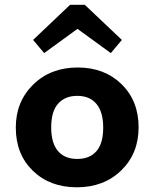

<svg xmlns="http://www.w3.org/2000/svg" viewBox="-20 -778 654 813"><path d="M120.1 -608.9 276.9 -757.8H338.9L496.1 -608.9L449.2 -553.2L308.1 -655.8L167 -553.2ZM305.2 15.1Q191.4 15.1 119.1 -54.9Q46.9 -125 46.9 -237.8Q46.9 -347.7 120.6 -419.9Q194.3 -492.2 309.1 -492.2Q422.4 -492.2 494.6 -421.6Q566.9 -351.1 566.9 -238.8Q566.9 -127.9 493.4 -56.4Q419.9 15.1 305.2 15.1ZM307.1 -105Q359.4 -105 388.2 -137.7Q417 -170.4 417 -237.8Q417 -303.7 388.4 -337.9Q359.9 -372.1 307.1 -372.1Q255.4 -372.1 226.1 -339.1Q196.8 -306.2 196.8 -238.8Q196.8 -172.4 225.3 -138.7Q253.9 -105 307.1 -105Z"/></svg>

Font: IntelOne Mono Bold
Style: Regular
Weight: 700
Designer: Fred Shallcrass
Foundry: Frere-Jones Type LLC
Version: Version 1.200;hotconv 1.1.0;makeotfexe 2.6.0;FJTRelease1.2